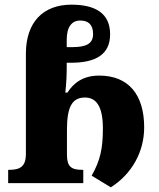

<svg xmlns="http://www.w3.org/2000/svg" viewBox="-20 -785 682 823"><path d="M455 18C545 -39 598 -134 598 -239C598 -378 532 -461 405 -461C336 -461 295 -429 269 -388H260C265 -433 266 -470 266 -498V-516H284C390 -516 452 -551 452 -638C452 -728 389 -765 286 -765C165 -765 91 -690 91 -555V-125C91 -70 65 -57 19 -57H15V0H337V-57H333C286 -57 267 -70 267 -122V-228C267 -323 287 -367 344 -367C392 -367 421 -330 421 -235C421 -148 410 -98 373 -32ZM266 -583V-615C266 -670 288 -697 324 -697C358 -697 379 -680 379 -639C379 -598 350 -583 290 -583Z"/></svg>

Font: Noto Serif Georgian Extra
Style: Regular
Weight: 800
Designer: Monotype Design Team
Foundry: Monotype Imaging Inc.
Version: Version 1.901